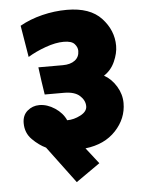

<svg xmlns="http://www.w3.org/2000/svg" viewBox="-55 -743 664 876"><g transform="rotate(-5 277.0 -305.5)"><path d="M494 -516Q494 -482 477 -444Q460 -406 427 -385Q461 -366 483 -329.5Q505 -293 505 -253Q505 -182 453.5 -127Q402 -72 314 -62L371 11Q343 30 316 49.5Q289 69 261 88L135 -81Q103 -96 73 -126Q43 -156 43 -201Q43 -237 66.5 -257Q90 -277 121 -277Q157 -277 192 -254Q227 -231 242 -197Q273 -197 303.5 -213Q334 -229 334 -253Q334 -280 310.5 -301.5Q287 -323 238 -323H150Q145 -354 140.5 -386Q136 -418 132 -449H244Q279 -449 299.5 -464.5Q320 -480 320 -508Q320 -525 306.5 -540Q293 -555 257 -555Q220 -555 174 -538.5Q128 -522 92 -500L68 -645Q114 -671 170.5 -685Q227 -699 284 -699Q390 -699 442 -643Q494 -587 494 -516Z"/></g></svg>

Font: Palanquin Dark SemiBold
Style: Regular
Weight: 600
Designer: Pria Ravichandran
Version: Version 1.001